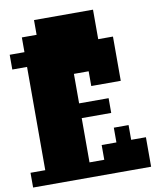

<svg xmlns="http://www.w3.org/2000/svg" viewBox="-92 -917 800 987"><g transform="rotate(-10 308.0 -423.5)"><path d="M0 0V-77H77V-616H0V-693H77V-770H154V-847H462V-693H539V-462H385V-539H308V-385H462V-308H308V-77H385V-154H462V-231H539V-154H616V0Z"/></g></svg>

Font: Coral Pixels
Style: Regular
Weight: 400
Designer: Tanukizamurai
Foundry: TanukiFont
Version: Version 1.000; ttfautohint (v1.8.4.7-5d5b)